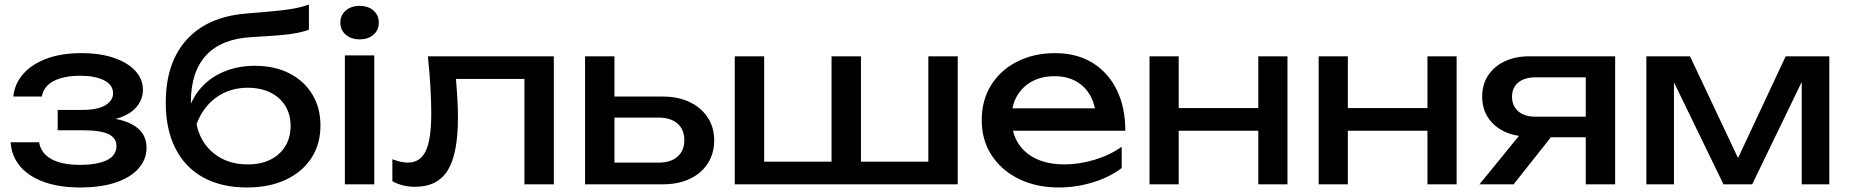

<svg xmlns="http://www.w3.org/2000/svg" viewBox="-20 -815 8178 849"><path d="M333 14Q243 14 175.5 -10Q108 -34 69.5 -79Q31 -124 27 -186H153Q161 -137 207.5 -111.5Q254 -86 333 -86Q409 -86 452 -106.5Q495 -127 495 -170Q495 -205 459.5 -222Q424 -239 347 -239H235V-329H344Q413 -329 446.5 -350Q480 -371 480 -402Q480 -440 440 -460Q400 -480 335 -480Q263 -480 218 -457Q173 -434 165 -388H39Q44 -442 80.5 -485.5Q117 -529 183 -554.5Q249 -580 340 -580Q423 -580 484 -559Q545 -538 578.5 -501.5Q612 -465 612 -418Q612 -380 588.5 -348Q565 -316 515.5 -297Q466 -278 388 -278V-295Q502 -299 565 -264.5Q628 -230 628 -162Q628 -111 593.5 -71Q559 -31 493 -8.5Q427 14 333 14Z M1072 14Q959 14 878.5 -30.5Q798 -75 755.5 -159Q713 -243 713 -361Q713 -537 805 -639Q897 -741 1068 -755Q1137 -761 1182.5 -765Q1228 -769 1257 -773.5Q1286 -778 1306.5 -783Q1327 -788 1346 -795V-684Q1327 -676 1295 -669.5Q1263 -663 1214 -659Q1165 -655 1094 -651Q960 -644 892 -571Q824 -498 824 -363V-331L817 -339Q839 -398 880.5 -439Q922 -480 980 -502Q1038 -524 1107 -524Q1194 -524 1259 -491Q1324 -458 1360.5 -398.5Q1397 -339 1397 -260Q1397 -177 1356.5 -115.5Q1316 -54 1243 -20Q1170 14 1072 14ZM1075 -88Q1133 -88 1175.5 -109Q1218 -130 1241.5 -168.5Q1265 -207 1265 -258Q1265 -309 1241.5 -347Q1218 -385 1175.5 -406Q1133 -427 1075 -427Q997 -427 937.5 -385Q878 -343 849 -266Q866 -184 926.5 -136Q987 -88 1075 -88Z M1505 -570H1570H1635V0H1505ZM1570 -641Q1533 -641 1509 -661.5Q1485 -682 1485 -715Q1485 -748 1509 -768.5Q1533 -789 1570 -789Q1608 -789 1631.5 -768.5Q1655 -748 1655 -715Q1655 -682 1631.5 -661.5Q1608 -641 1570 -641Z M1872 -566H2429V0H2299V-526L2359 -466H1937L1993 -512Q1998 -450 2001.5 -394.5Q2005 -339 2005 -295Q2005 -135 1960 -62Q1915 11 1815 11Q1788 11 1763 5Q1738 -1 1715 -14V-111Q1733 -104 1750.5 -100Q1768 -96 1783 -96Q1838 -96 1862.5 -147Q1887 -198 1887 -313Q1887 -363 1883.5 -427Q1880 -491 1872 -566Z M2567 0V-566H2697V-36L2651 -96H2893Q2946 -96 2976 -122.5Q3006 -149 3006 -195Q3006 -242 2976 -268.5Q2946 -295 2893 -295H2655V-388H2910Q2979 -388 3030 -363.5Q3081 -339 3109.5 -295.5Q3138 -252 3138 -194Q3138 -136 3109.5 -92Q3081 -48 3030 -24Q2979 0 2911 0Z M3229 0V-566H3359V-61L3319 -100H3679L3657 -61V-566H3787V-61L3755 -100H4125L4085 -61V-566H4215V0Z M4662 14Q4563 14 4486 -23.5Q4409 -61 4365 -128Q4321 -195 4321 -284Q4321 -372 4362.5 -438.5Q4404 -505 4477.5 -542.5Q4551 -580 4646 -580Q4741 -580 4810.5 -537.5Q4880 -495 4918 -418Q4956 -341 4956 -237H4423V-336H4891L4826 -299Q4823 -355 4799.5 -395Q4776 -435 4736.5 -456.5Q4697 -478 4643 -478Q4586 -478 4543.5 -455Q4501 -432 4477 -390.5Q4453 -349 4453 -292Q4453 -229 4481.5 -183Q4510 -137 4562.5 -112.5Q4615 -88 4687 -88Q4752 -88 4820 -108.5Q4888 -129 4940 -166V-72Q4888 -32 4813.5 -9Q4739 14 4662 14Z M5063 -566H5192V0H5063ZM5544 -566H5673V0H5544ZM5136 -337H5598V-237H5136Z M5811 -566H5940V0H5811ZM6292 -566H6421V0H6292ZM5884 -337H6346V-237H5884Z M7030 -299V-208H6744L6742 -211Q6680 -211 6633 -233Q6586 -255 6560 -295Q6534 -335 6534 -388Q6534 -441 6560 -481Q6586 -521 6633 -543.5Q6680 -566 6742 -566H7122V0H6992V-529L7035 -473H6770Q6721 -473 6693.5 -450Q6666 -427 6666 -387Q6666 -347 6693.5 -323Q6721 -299 6770 -299ZM6883 -265 6673 0H6522L6738 -265Z M7260 0V-566H7453L7691 -62H7640L7876 -566H8069V0H7947V-523H7981L7728 0H7601L7348 -521L7382 -522V0Z"/></svg>

Font: Bounded
Style: Regular
Weight: 400
Designer: Vlad Churkin
Version: Version 1.0